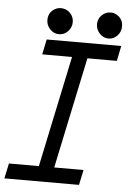

<svg xmlns="http://www.w3.org/2000/svg" viewBox="-67 -882 620 924"><g transform="rotate(5 242.5 -420.0)"><path d="M252 -778.3Q252 -752 233.9 -732.9Q215.8 -713.9 190.9 -713.9Q166 -713.9 147.7 -732.9Q129.4 -752 129.4 -778.3Q129.4 -805.7 147.7 -822.8Q166 -839.8 189.9 -839.8Q215.8 -839.8 233.9 -821.5Q252 -803.2 252 -778.3ZM430.2 -713.9Q405.8 -713.9 387.5 -732.9Q369.1 -752 369.1 -778.3Q369.1 -804.2 387.5 -822Q405.8 -839.8 430.2 -839.8Q453.6 -839.8 471.9 -822.8Q490.2 -805.7 490.2 -778.3Q490.2 -751 471.9 -732.4Q453.6 -713.9 430.2 -713.9ZM350.1 0H-10.3L5.4 -73.2H149.9L263.2 -610.4H119.1L134.3 -683.6H494.6L479.5 -610.4H337.4L224.1 -73.2H365.7Z"/></g></svg>

Font: Anka/Coder Narrow
Style: Italic
Weight: 400
Width: 3
Italic angle: -12°
Monospace: yes
Version: Version 001.100